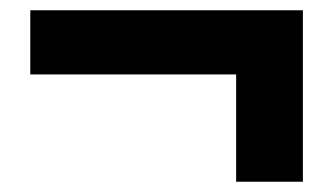

<svg xmlns="http://www.w3.org/2000/svg" viewBox="-20 -460 649 374"><path d="M440 -106V-315H39V-440H570V-106Z"/></svg>

Font: Noto Sans KR Thin Black
Style: Regular
Weight: 900
Version: Version 2.004-H2;hotconv 1.0.118;makeotfexe 2.5.65603